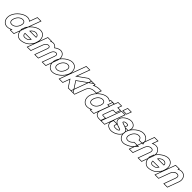

<svg xmlns="http://www.w3.org/2000/svg" viewBox="777 -3473 6168 6168"><g transform="rotate(45 3861.5 -389.0)"><path d="M94 -282C157.1 -453 358.7 -612 516.1 -613C573.6 -613 621.1 -591.8 655.3 -556.7L729.9 -759L755.7 -829H895.7L869.9 -759L695.3 -285.6L694 -282L597.4 -20L571.6 50H431.6L452 -5.5C392.2 29.4 329.3 50.4 271.6 50C112.6 50 30.9 -111 94 -282ZM234 -282C190.1 -163 227.8 -89 323.2 -90C417.7 -90 508.3 -160.8 552 -276.6L554 -282C597.5 -400 560.1 -472 464.4 -473C369.4 -473 277.5 -400 234 -282ZM75.2 -288.9C60 -247.6 52.7 -206.6 52.6 -167.8C52.4 -37.2 136.5 70 271.5 70C318.6 70.3 367.6 57.5 415.4 36L402.9 70H585.5L924.4 -849H741.8L646.6 -591C610.1 -618.4 566.8 -633 516 -633C347.3 -631.9 141 -467.1 75.2 -288.9ZM252.8 -275.1C294.2 -387.5 380.3 -453 464.3 -453C480.2 -452.8 493.9 -450.4 505 -446.3C549.1 -430.2 569.4 -381.5 535.2 -288.9L533.3 -283.6C491.7 -173.5 407.3 -110 323.1 -110C306.6 -109.8 293 -112.1 281.8 -116.2C238.8 -132.1 218.4 -182 252.8 -275.1Z M863.5 -351H1174.4C1192.5 -400 1155.1 -472 1059.4 -473C984.8 -473 912.7 -428 863.5 -351ZM671.8 -211H662.8L688.6 -281L714.4 -351H722.2C806.8 -494.4 975.3 -612.1 1111.1 -613C1270.1 -613 1351.7 -452 1288.6 -281L1267.2 -223H1274.2L1214 -133C1149.6 -37 1046.6 31 892.9 49C746.7 68 653.6 -63.3 671.8 -211ZM1120.2 -211H812.9C807.5 -131 852.7 -79.5 924.8 -89H925.8C1036.4 -104 1057.1 -117 1094.8 -173ZM902.8 -371C947.4 -424.5 1003.3 -453 1059.3 -453C1063 -453 1067 -452.8 1070.6 -452.5C1137 -447.1 1161.4 -402.9 1158.6 -371ZM649.9 -191C648.9 -170.4 649.6 -154.2 651.9 -136C667.6 -12.8 761 86.3 895.4 68.8C1053.8 50.3 1163 -21 1230.7 -121.9L1311.7 -243H1295.9L1307.4 -274.1C1322.6 -315.4 1329.9 -356.4 1330 -395.2C1330.2 -525.8 1246.3 -633 1111 -633C967.8 -632.1 800 -514.1 710.9 -371H700.5L634.1 -191ZM1082.8 -191 1078.2 -184.2C1043.3 -132.3 1031.6 -123.6 924.5 -109H923.5L922.2 -108.8C919.3 -108.5 916.5 -108.2 913.8 -108C865.6 -105.4 835.5 -135.4 832.6 -191Z M1824.4 -526.1C1888.1 -577.8 1962.1 -612.5 2026.1 -613C2152.1 -613 2217.6 -479 2167.2 -345L2047.4 -20L2022.2 51H1883.2L1908 -19L2027.2 -345C2057.8 -428 2036.1 -472 1974.4 -473C1912.9 -473 1858.6 -428.6 1827.9 -346.7L1827.2 -345L1801.4 -275L1707.4 -20L1682.2 51H1543.2L1568 -19L1661.6 -275H1661.4L1687.2 -345C1717.8 -428 1696.1 -472 1634.4 -473C1572.4 -473 1517.8 -428 1487.2 -345L1461.4 -275L1367.4 -20L1341.6 50H1201.6L1227.4 -20L1321.4 -275L1347.2 -345L1420.2 -543L1446.1 -613H1586.1L1575.5 -584.4C1613.1 -602.2 1651.1 -612.7 1686.1 -613C1750.4 -613 1798.9 -578.1 1824.4 -526.1ZM1830.3 -556C1799.2 -603.1 1748.9 -633 1686 -633C1660.8 -632.8 1634.5 -627.7 1609.8 -619.7L1614.8 -633H1432.1L1172.9 70H1355.5L1506 -338.1C1534.9 -416.5 1583.6 -453 1634.3 -453C1643.7 -452.8 1651.9 -451.4 1657.9 -449.2C1679.2 -441.4 1692.7 -417.6 1668.5 -351.9C1659.7 -328.1 1651.8 -306.4 1642.2 -280.5C1610.1 -192.8 1580.5 -111.3 1549.2 -25.8L1514.9 71H1696.3L1726.2 -13.2L1846 -338L1846.6 -339.7C1875.6 -417 1923.9 -453 1974.3 -453C1983.7 -452.8 1991.9 -451.4 1997.9 -449.2C2019.2 -441.4 2032.7 -417.6 2008.4 -351.9L1889.2 -25.8L1854.9 71H2036.3L2066.2 -13.2L2186 -338C2198.3 -370.7 2204.2 -403.8 2204.3 -435.2C2204.5 -541.2 2136.5 -633 2026 -633C1961.3 -632.5 1892 -601.5 1830.3 -556Z M2139 -282C2202.1 -453 2403.7 -612 2561.1 -613C2720.1 -613 2802.3 -451 2739 -282C2675.9 -111 2476.2 51 2316.6 50C2157.6 50 2075.9 -111 2139 -282ZM2279 -282C2235.1 -163 2272.8 -89 2368.2 -90C2464.2 -90 2556.1 -163 2599 -282C2642.5 -400 2605.1 -472 2509.4 -473C2414.4 -473 2322.5 -400 2279 -282ZM2120.2 -288.9C2105 -247.6 2097.7 -206.6 2097.6 -167.8C2097.4 -37.2 2181.5 70 2316.5 70C2487.6 71.1 2692.2 -97.2 2757.7 -275C2773 -315.9 2780.4 -356.8 2780.4 -395.4C2780.5 -525.3 2696.2 -633 2561 -633C2392.3 -631.9 2186 -467.1 2120.2 -288.9ZM2297.8 -275.1C2339.2 -387.5 2425.3 -453 2509.3 -453C2525.2 -452.8 2538.9 -450.4 2550 -446.3C2594.1 -430.2 2614.4 -381.6 2580.2 -288.9C2539.3 -175.4 2453.6 -110 2368.1 -110C2351.6 -109.8 2338 -112.1 2326.8 -116.2C2283.8 -132.1 2263.4 -182 2297.8 -275.1Z M2942.8 -360 3269.7 -593 3298.1 -613H3499.1L3330.8 -493L3035 -282L3174.8 -70L3254.6 50H3053.6L3039.9 30L2885.2 -203.9L2817.4 -20L2791.6 50H2651.6L2677.4 -20L2748.2 -212L2799.8 -352L2949.9 -759L2975.7 -829H3115.7L3089.9 -759ZM2984 -414 3144.4 -849H2961.8L2622.9 70H2805.5L2890.3 -159.9L3023.3 41.1L3043 70H3291.9L3191.5 -81L3062.3 -276.9L3561.5 -633H3291.7L3258.1 -609.3Z M3548.2 -550.9C3622.3 -591 3703.8 -613 3781.1 -613H3851.1L3799.4 -473H3729.4C3592.3 -473 3500 -417.6 3451 -287.5L3449 -282L3423.2 -212L3352.4 -20L3326.6 50H3186.6L3212.4 -20L3283.2 -212L3309 -282C3309.4 -283.2 3309.9 -284.5 3310.3 -285.7L3405.2 -543L3431.1 -613H3571.1ZM3584.1 -590.5 3599.8 -633H3417.1L3291.6 -292.7C3291.1 -291.3 3290.7 -290.1 3290.2 -288.9L3157.9 70H3340.5L3469.8 -280.5C3515.8 -402.9 3598.7 -453 3729.4 -453H3813.4L3879.8 -633H3781.1C3715.7 -633 3646.8 -617.5 3584.1 -590.5Z M3723.6 -281C3787.1 -453 3988.7 -612 4146.1 -613C4203.6 -613 4251.1 -591.8 4285.3 -556.6L4306.1 -613H4446.1L4420.2 -543L4324.9 -284.6L4323.6 -281L4227.4 -20L4201.6 50H4061.6L4082 -5.5C4022.2 29.4 3959.3 50.4 3901.6 50C3742.6 50 3660.9 -111 3723.6 -281ZM3863.6 -281C3820.1 -163 3857.8 -89 3953.2 -90C4047.7 -90 4138.3 -160.8 4181.7 -275.7L4183.6 -281C4227.5 -400 4190.1 -472 4094.4 -473C3999.4 -473 3907.5 -400 3863.6 -281ZM3704.9 -287.9C3689.8 -247.1 3682.6 -206.5 3682.5 -168C3682.1 -37.6 3766.2 70 3901.5 70C3948.6 70.3 3997.6 57.5 4045.4 36L4032.9 70H4215.5L4474.8 -633H4292.1L4276.6 -590.9C4240.1 -618.4 4196.8 -633 4146 -633C3977.3 -631.9 3770.9 -467.1 3704.9 -287.9ZM3882.4 -274.1C3924.2 -387.6 4010.3 -453 4094.3 -453C4110.1 -452.8 4123.8 -450.4 4134.8 -446.4C4179 -430.3 4199.4 -381.5 4164.9 -287.9L4162.9 -282.6C4121.8 -173.5 4037.3 -110 3953.1 -110C3936.8 -109.8 3923.4 -112.1 3912.2 -116.1C3868.8 -131.8 3848.3 -181.6 3882.4 -274.1Z M4558.2 -467 4442.1 -152C4423.1 -98 4429.2 -90 4498.2 -90H4568.2L4516.6 50H4446.6C4325.6 50 4259.5 -34 4301.7 -151L4302.1 -152L4418.2 -467H4410.2H4340.2L4391.8 -607H4461.8H4469.8L4490.9 -664L4516.7 -734H4656.7L4630.9 -664L4609.8 -607H4661.8H4731.8L4680.2 -467H4610.2ZM4572.2 -447H4694.2L4760.5 -627H4638.5L4685.4 -754H4502.7L4455.9 -627H4377.9L4311.5 -447H4389.5L4282.9 -157.9C4273.6 -131.9 4269 -107.3 4268.9 -83.9C4268.8 9.7 4342.6 70 4446.6 70H4530.5L4596.9 -110H4498.2C4472.4 -110 4456.9 -112.2 4452.8 -113.8C4452.7 -117.9 4455.2 -129.1 4460.9 -145.2Z M4889.7 -677H4819.7L4871.3 -817H4941.3H4942.3H5012.3L4960.7 -677H4890.7ZM4770.2 -543 4796.1 -613H4936.1L4910.2 -543L4717.4 -20L4691.6 50H4551.6L4577.4 -20ZM4791 -657H4974.6L5041 -837H4857.3ZM4782.1 -633 4522.9 70H4705.5L4964.8 -633Z M5397.3 -413 5371.5 -343H5231.5L5257.3 -413C5271 -450 5250.1 -472 5179.4 -473C5109.4 -473 5072 -450 5057.3 -413C5032.2 -345 5402 -366 5320.3 -150C5280.5 -42 5114.2 51 4986.6 50C4859.6 50 4760.1 -41 4800.3 -150L4826.1 -220H4966.1L4940.3 -150C4927.4 -115 4954.8 -89 5038.2 -90C5122.2 -90 5167 -114 5180.3 -150C5205.4 -218 4838.9 -195 4917.3 -413C4956.8 -520 5114.7 -612 5231.1 -613C5349.1 -613 5436.8 -520 5397.3 -413ZM5283.6 -323H5385.4L5416.1 -406.1C5423.4 -425.9 5426.9 -445.5 5426.9 -464.6C5426.9 -562 5337.6 -633 5231 -633C5106.8 -631.9 4942 -537.7 4898.5 -419.8C4867.5 -333.7 4901.5 -275.4 4954.2 -240H4812.2L4781.6 -156.9C4774.6 -138.2 4771.3 -119.6 4771.3 -101.6C4771.2 0.1 4872.6 70 4986.5 70C5121.2 71.1 5295.1 -23.9 5339.1 -143C5371.5 -228.9 5337 -287.6 5283.6 -323ZM4987.8 -221C5060.6 -186.1 5147.1 -169.4 5161.1 -155.7C5151.8 -132.8 5118.7 -110 5038.1 -110C5009.1 -109.7 4988.5 -112.8 4975.6 -117.5C4954.7 -125.1 4954.7 -131.3 4959.1 -143.1ZM5215.1 -356.5C5151.5 -380.5 5087.9 -396.1 5076.6 -407.3C5088.1 -433.8 5115 -453 5179.3 -453C5200.9 -452.7 5217.1 -450.1 5226.8 -446.6C5243.5 -440.6 5244.8 -436.8 5238.5 -419.9Z M5986.6 -479 6009.9 -374H5847.9L5840.8 -409C5831 -450 5794.1 -472 5734.4 -473C5639.4 -473 5548.1 -399 5503.6 -281C5460.1 -163 5498.2 -90 5593.2 -90C5648.6 -91 5709.3 -120 5749.4 -161L5782.9 -195H5945.9L5842.8 -89C5773.6 -18 5634.9 49 5541.6 50C5382.6 50 5301.2 -109 5363.6 -281C5426.7 -452 5627.1 -613 5786.1 -613H5787.1C5877.7 -612 5970.8 -558 5986.6 -479ZM6006.2 -483.1C5987.7 -575.1 5883.8 -631.9 5787.2 -633H5786.1C5615.6 -633 5410.5 -466 5344.8 -287.9C5329.8 -246.5 5322.6 -205.8 5322.6 -167.2C5322.3 -36.3 5406.2 70 5541.7 70C5642.9 68.9 5783.9 0.1 5857.2 -75.1L5993.3 -215H5774.5L5735.1 -175C5698.5 -137.6 5641.6 -110.9 5593 -110C5577.3 -110 5563.4 -112.4 5552.3 -116.5C5508.9 -132.5 5488.4 -181.8 5522.4 -274C5564.8 -386.6 5650.5 -453 5734.3 -453C5789.6 -452.1 5814.2 -433 5821.3 -404.7L5831.6 -354H6034.8Z M6402.4 -20 6377.2 51H6238.2L6263 -19L6375.2 -326C6409.5 -419 6379.1 -472 6299.4 -473C6220.4 -473 6149.5 -419 6115.2 -326L6089.4 -256L6002.4 -20L5976.6 50H5836.6L5862.4 -20L5949.4 -256L5975.2 -326L6111.3 -695L6137.1 -765H6277.1L6251.3 -695L6206 -572.2C6254.9 -597.6 6305.3 -612.7 6351.1 -613C6492.1 -613 6570.1 -472 6515.2 -326ZM6421.2 -13.2 6534 -319C6546.7 -352.9 6552.8 -387 6552.9 -419.4C6553.1 -535.8 6473.6 -633 6351 -633C6315.2 -632.7 6277.6 -624.1 6241.3 -610.1L6305.8 -785H6123.2L5807.9 70H5990.5L6134 -319.1C6166.1 -406.1 6230.5 -453 6299.3 -453C6313.5 -452.8 6325.6 -450.7 6334.9 -447.2C6367.1 -435.4 6382.5 -403.5 6356.4 -332.9L6244.2 -25.8L6209.9 71H6391.3Z M6668.5 -351H6979.4C6997.5 -400 6960.1 -472 6864.4 -473C6789.8 -473 6717.7 -428 6668.5 -351ZM6476.8 -211H6467.8L6493.6 -281L6519.4 -351H6527.2C6611.8 -494.4 6780.3 -612.1 6916.1 -613C7075.1 -613 7156.7 -452 7093.6 -281L7072.2 -223H7079.2L7019 -133C6954.6 -37 6851.6 31 6697.9 49C6551.7 68 6458.6 -63.3 6476.8 -211ZM6925.2 -211H6617.9C6612.5 -131 6657.7 -79.5 6729.8 -89H6730.8C6841.4 -104 6862.1 -117 6899.8 -173ZM6707.8 -371C6752.4 -424.5 6808.3 -453 6864.3 -453C6868 -453 6872 -452.8 6875.6 -452.5C6942 -447.1 6966.4 -402.9 6963.6 -371ZM6454.9 -191C6453.9 -170.4 6454.6 -154.2 6456.9 -136C6472.6 -12.8 6566 86.3 6700.4 68.8C6858.8 50.3 6968 -21 7035.7 -121.9L7116.7 -243H7100.9L7112.4 -274.1C7127.6 -315.4 7134.9 -356.4 7135 -395.2C7135.2 -525.8 7051.3 -633 6916 -633C6772.8 -632.1 6605 -514.1 6515.9 -371H6505.5L6439.1 -191ZM6887.8 -191 6883.2 -184.2C6848.3 -132.3 6836.6 -123.6 6729.5 -109H6728.5L6727.2 -108.8C6724.3 -108.5 6721.5 -108.2 6718.8 -108C6670.6 -105.4 6640.5 -135.4 6637.6 -191Z M7376 -572.2C7424.9 -597.6 7475.3 -612.7 7521.1 -613C7662.1 -613 7740.1 -472 7685.2 -326L7572.4 -20L7547.2 51H7408.2L7433 -19L7545.2 -326C7579.5 -419 7549.1 -472 7469.4 -473C7390.4 -473 7319.5 -419 7285.2 -326L7259.4 -256L7172.4 -20L7146.6 50H7006.6L7032.4 -20L7119.4 -256L7145.2 -326L7225.2 -543L7251.1 -613H7391.1ZM7411.3 -610.1 7419.8 -633H7237.1L6977.9 70H7160.5L7304 -319.1C7336.1 -406.1 7400.5 -453 7469.3 -453C7483.5 -452.8 7495.6 -450.7 7504.9 -447.2C7537.1 -435.4 7552.5 -403.5 7526.4 -332.9L7414.2 -25.8L7379.9 71H7561.3L7591.2 -13.2L7704 -319C7716.7 -352.9 7722.8 -387 7722.9 -419.4C7723.1 -535.8 7643.6 -633 7521 -633C7485.2 -632.7 7447.6 -624.1 7411.3 -610.1Z"/></g></svg>

Font: Nordica Plus
Style: NordicaClassicRgOblOl
Weight: 500
Version: Version 1.01